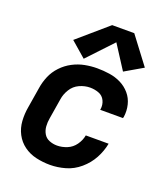

<svg xmlns="http://www.w3.org/2000/svg" viewBox="-141 -872 859 980"><g transform="rotate(20 288.0 -381.5)"><path d="M244 8Q285 8 327 -4Q369 -16 404 -46Q439 -76 460 -115Q481 -154 489 -196H365Q360 -168 342.5 -143.5Q325 -119 298 -108Q271 -97 244 -97Q222 -97 202 -105Q182 -113 171.5 -131Q161 -149 159.5 -171Q158 -193 162 -215L180 -325Q184 -353 200.5 -380Q217 -407 245.5 -420Q274 -433 303 -433Q328 -433 350.5 -424.5Q373 -416 383.5 -394Q394 -372 390 -347L389 -344H513Q514 -347 515 -351Q520 -385 512 -417.5Q504 -450 483 -474.5Q462 -499 433 -513.5Q404 -528 370.5 -533Q337 -538 303 -538Q270 -538 236.5 -531.5Q203 -525 171.5 -508.5Q140 -492 115 -465.5Q90 -439 76.5 -407Q63 -375 58 -342L40 -232Q33 -193 35.5 -155Q38 -117 55 -84.5Q72 -52 101.5 -30.5Q131 -9 168 -0.5Q205 8 244 8ZM221 -560 349 -696 432 -567 530 -624 419 -771H299L138 -632Z"/></g></svg>

Font: Iosevka Sparkle Oblique
Style: Bold
Weight: 700
Italic angle: -9°
Designer: Belleve Invis
Foundry: Belleve Invis
Version: Version 4.5.0; ttfautohint (v1.8.3)